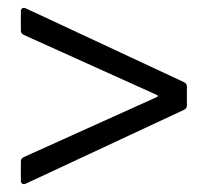

<svg xmlns="http://www.w3.org/2000/svg" viewBox="-20 -514 516 488"><path d="M45 -47 448 -235C453 -238 455 -241 455 -246V-294C455 -299 453 -302 448 -305L45 -493C38 -496 33 -492 33 -485V-436C33 -431 36 -427 41 -425L378 -273C382 -271 382 -269 378 -267L41 -115C36 -113 33 -109 33 -104V-55C33 -48 38 -44 45 -47Z"/></svg>

Font: Elastic
Style: elastic
Weight: 400
Designer: Jeremy Tribby
Foundry: Tribby Type
Version: Version 1.422;hotconv 1.0.109;makeotfexe 2.5.65596